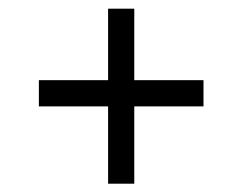

<svg xmlns="http://www.w3.org/2000/svg" viewBox="-20 -473 570 451"><path d="M295.4 -223.1V-41.5H233.9V-223.1H71.3V-284.7H233.9V-452.6H295.4V-284.7H458V-223.1Z"/></svg>

Font: Vazirmatn FD Light
Style: Regular
Weight: 300
Designer: Saber Rastikerdar
Foundry: Saber Rastikerdar
Version: Version 33.003